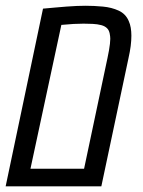

<svg xmlns="http://www.w3.org/2000/svg" viewBox="-20 -660 507 680"><path d="M0 0 132.3 -629.4Q154.3 -631.3 175.3 -633.3Q196.3 -635.3 215.6 -636.7Q234.9 -638.2 252 -638.9Q269 -639.6 283.2 -639.6Q313 -639.6 344.2 -636.7Q375.5 -633.8 400.4 -622.3Q425.3 -610.8 436 -585.4Q440.9 -574.7 443.1 -561.5Q445.3 -548.3 445.3 -533.7Q445.3 -516.6 442.9 -497.1Q440.4 -477.5 434.6 -451.7L338.9 0ZM87.9 -62.5H277.8L360.8 -455.1Q363.8 -468.8 366 -481.7Q368.2 -494.6 369.4 -504.9Q370.6 -515.1 370.6 -522.5Q370.6 -531.2 368.4 -541.7Q366.2 -552.2 360.4 -558.6Q352.5 -567.4 338.6 -571Q324.7 -574.7 308.1 -575.4Q291.5 -576.2 275.9 -576.2Q258.8 -576.2 240.5 -575.2Q222.2 -574.2 197.3 -571.8Z"/></svg>

Font: Open Sans Condensed
Style: Italic
Weight: 400
Width: 3
Italic angle: -12°
Designer: Monotype Design Team
Foundry: Monotype Imaging Inc.
Version: Version 3.000